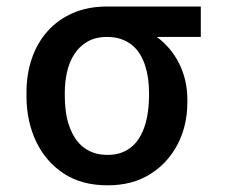

<svg xmlns="http://www.w3.org/2000/svg" viewBox="-20 -548 684 578"><path d="M59.7 -269.9Q59.7 -324.6 75.8 -371.8Q92 -419 122.9 -453.8Q153.8 -488.6 199 -508.5Q244.3 -528.4 302.6 -528.4H584.5V-436.8H452.1Q473 -421.5 490.1 -401.3Q507.1 -381 519.2 -357.1Q531.2 -333.1 537.6 -305.8Q544 -278.4 544 -248.6V-238.6Q544 -206.3 537.1 -175.4Q530.2 -144.5 516.5 -117Q502.8 -89.5 482.2 -66.1Q461.6 -42.6 433.9 -24.9Q380 9.9 304 9.9Q265.3 9.9 232.4 1.2Q199.6 -7.5 171.9 -25.6Q144.9 -43.3 123.9 -67.6Q103 -92 88.8 -121.8Q74.6 -151.6 67.1 -186.1Q59.7 -220.5 59.7 -258.5ZM304 -81.7Q328.5 -81.7 347.1 -89Q365.8 -96.2 379.6 -109Q393.5 -121.8 402.9 -139Q412.3 -156.2 418 -176Q423.7 -195.7 426.1 -216.8Q428.6 -237.9 428.6 -258.5V-269.9Q428.6 -290.1 426 -310.4Q423.3 -330.6 417.4 -349.1Q411.6 -367.5 402 -383.7Q392.4 -399.9 378.4 -411.6Q364.3 -423.3 345.5 -430Q326.7 -436.8 302.6 -436.8Q267.4 -436.8 243.1 -422.6Q218.8 -408.4 203.7 -384.9Q188.6 -361.5 181.8 -331.5Q175.1 -301.5 175.1 -269.9V-258.5Q175.1 -237.9 177.6 -216.6Q180 -195.3 186.1 -175.8Q192.1 -156.2 201.9 -139Q211.6 -121.8 225.9 -109Q240.1 -96.2 259.4 -89Q278.8 -81.7 304 -81.7Z"/></svg>

Font: Inter P Medium
Style: Regular
Weight: 500
Designer: Rasmus Andersson
Foundry: rsms
Version: Version 3.018;git-588b23468